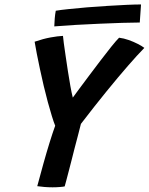

<svg xmlns="http://www.w3.org/2000/svg" viewBox="-20 -818 652 840"><path d="M221.5 -268Q215 -283.5 206.8 -310.5Q198.5 -337.5 189.2 -371.5Q180 -405.5 171.2 -442.5Q162.5 -479.5 154.8 -515.8Q147 -552 141 -583Q135 -614 131.5 -635.5Q169.5 -648.5 201 -654.2Q232.5 -660 255.5 -661Q256 -652.5 259.2 -628.8Q262.5 -605 267.2 -572.8Q272 -540.5 277.2 -506Q282.5 -471.5 288 -441Q293.5 -410.5 298.5 -391Q307.5 -403.5 326.8 -429.5Q346 -455.5 370.5 -488Q395 -520.5 420 -553.5Q445 -586.5 466.5 -613.2Q488 -640 501 -653Q521.5 -650.5 542.8 -643Q564 -635.5 582.2 -626.2Q600.5 -617 611.5 -608.5Q582 -578.5 539.8 -530Q497.5 -481.5 445.2 -417.2Q393 -353 334 -276Q329 -255 321.2 -225.8Q313.5 -196.5 306.2 -168.8Q299 -141 294.5 -122.5Q289 -100.5 282.2 -74.8Q275.5 -49 270.2 -29Q265 -9 263 -2.5Q257 -1 242 0.2Q227 1.5 210 1.5Q192 1.5 174 0Q156 -1.5 143 -3.5Q156 -52.5 170 -102.5Q184 -152.5 197.5 -196Q211 -239.5 221.5 -268ZM591.5 -719.5Q560.5 -719.5 514.2 -718Q468 -716.5 415 -714.2Q362 -712 310.5 -709Q259 -706 217.5 -702.5Q218 -719.5 219.5 -737.5Q221 -755.5 224 -771Q243.5 -774.5 279.8 -778.2Q316 -782 360.2 -785.8Q404.5 -789.5 450 -792.2Q495.5 -795 534.2 -796.8Q573 -798.5 597 -798.5Z"/></svg>

Font: Grandstander Thin Medium
Style: Italic
Weight: 500
Italic angle: -15°
Version: Version 1.200